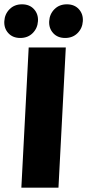

<svg xmlns="http://www.w3.org/2000/svg" viewBox="-44 -870 404 890"><path d="M89 -650H261L227 0H55ZM50 -694Q15 -694 -5.5 -716.5Q-26 -739 -24 -772Q-22 -805 0.5 -827.5Q23 -850 58 -850Q93 -850 113.5 -827.5Q134 -805 132 -772Q130 -739 107.5 -716.5Q85 -694 50 -694ZM258 -694Q223 -694 202.5 -716.5Q182 -739 184 -772Q186 -805 208.5 -827.5Q231 -850 266 -850Q301 -850 321.5 -827.5Q342 -805 340 -772Q338 -739 315.5 -716.5Q293 -694 258 -694Z"/></svg>

Font: Kilde Sans Black
Style: Regular
Weight: 900
Italic angle: -3°
Designer: Paul D. Hunt
Foundry: Adobe Systems Incorporated
Version: Version 1.050;PS Version 1.000;hotconv 1.0.70;makeotf.lib2.5